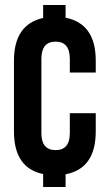

<svg xmlns="http://www.w3.org/2000/svg" viewBox="-20 -735 436 770"><path d="M153 -37Q36 -61 36 -208V-492Q36 -637 153 -663V-715H243V-664Q364 -640 364 -492V-444H260V-499Q260 -568 203 -568Q146 -568 146 -499V-201Q146 -133 203 -133Q260 -133 260 -201V-281H364V-208Q364 -59 243 -36V15H153Z"/></svg>

Font: Adderley Bold
Style: Regular
Weight: 700
Designer: gorohovskiy
Version: Version 1.003 November 13, 2017